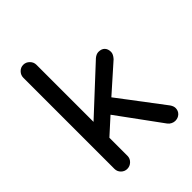

<svg xmlns="http://www.w3.org/2000/svg" viewBox="-207 -829 945 945"><g transform="rotate(-45 266.0 -356.5)"><path d="M76.2 -39.1V-672.9Q76.2 -691.4 89.4 -705.1Q102.5 -718.8 121.1 -718.8Q139.6 -718.8 153.3 -705.1Q167 -691.4 167 -672.9V-275.4L397.5 -489.3Q413.1 -502 427.7 -502Q449.2 -502 460.4 -490.2Q471.7 -478.5 471.7 -458Q471.7 -442.4 455.1 -423.8L314.5 -298.8L491.2 -65.4Q501 -50.8 501 -38.1Q501 -18.6 487.8 -6.3Q474.6 5.9 455.1 5.9Q445.3 5.9 435.1 1Q424.8 -3.9 418 -12.7L251 -241.2L167 -165V-39.1Q167 -20.5 153.3 -7.3Q139.6 5.9 121.1 5.9Q102.5 5.9 89.4 -7.3Q76.2 -20.5 76.2 -39.1Z"/></g></svg>

Font: jf-openhuninn-1.1
Style: Regular
Weight: 400
Designer: [Kosugi Maru]
      Designed by Motoya company      

      [Varela Round]
      Joe Prince(Latin component); Avraham Co
Foundry: justfont CO.,LTD.
Version: 1.1